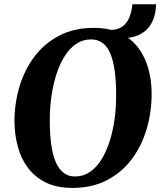

<svg xmlns="http://www.w3.org/2000/svg" viewBox="-20 -886 766 916"><path d="M325 10.5Q251.5 10.5 199 -15.2Q146.5 -41 113.5 -85Q80.5 -129 65 -186.5Q49.5 -244 49 -307Q49 -392 72.5 -471.5Q96 -551 143.2 -614.5Q190.5 -678 261.5 -715.5Q332.5 -753 427.5 -753Q501.5 -753 554 -727.5Q606.5 -702 639.5 -658Q672.5 -614 688 -557.5Q703.5 -501 703.5 -439Q703.5 -353 680.2 -272.5Q657 -192 609.8 -128.2Q562.5 -64.5 491.5 -27Q420.5 10.5 325 10.5ZM337.5 -44Q376.5 -44 408 -65Q439.5 -86 463 -123.5Q486.5 -161 502.5 -210.2Q518.5 -259.5 526.5 -317Q534.5 -374.5 534 -435.5Q534 -497.5 527.5 -546Q521 -594.5 507.2 -628.5Q493.5 -662.5 470.5 -680.2Q447.5 -698 414 -698Q375.5 -698 344 -677Q312.5 -656 289 -619Q265.5 -582 249.5 -532.8Q233.5 -483.5 225.5 -427Q217.5 -370.5 217.5 -310.5Q217.5 -247.5 224.2 -198Q231 -148.5 245.5 -114.2Q260 -80 282.8 -62Q305.5 -44 337.5 -44ZM611.5 -865.5H724.5Q724 -821.5 709 -787.8Q694 -754 666.2 -733.2Q638.5 -712.5 599.5 -706.8Q560.5 -701 512.5 -712L507.5 -743Q543 -743.5 565 -760.2Q587 -777 597.8 -804.8Q608.5 -832.5 611.5 -865.5Z"/></svg>

Font: Merriweather 36pt ExtraBold
Style: Italic
Weight: 800
Italic angle: -7.8°
Version: Version 2.101